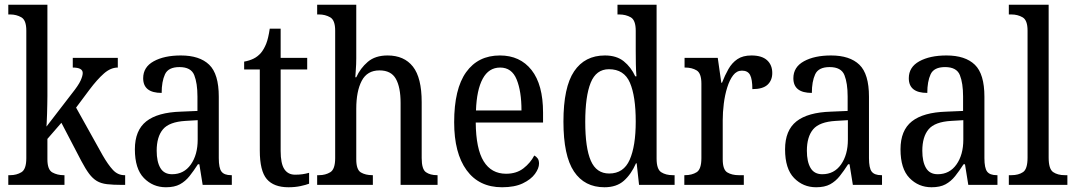

<svg xmlns="http://www.w3.org/2000/svg" viewBox="-20 -780 4534 810"><path d="M15 0V-41H23Q50 -41 70.5 -53.5Q91 -66 91 -113V-651Q91 -695 70 -707Q49 -719 23 -719H15V-760H180V-375Q180 -361 179.5 -340.5Q179 -320 178.5 -298.5Q178 -277 177 -262Q176 -247 176 -246L283 -385Q311 -420 320 -440Q329 -460 329 -472Q329 -495 287 -495V-536H477V-495Q447 -495 418.5 -470Q390 -445 357 -401L301 -326L413 -125Q436 -85 456.5 -63Q477 -41 505 -41H508V0H496Q457 0 431.5 -3Q406 -6 388.5 -16.5Q371 -27 356 -47Q341 -67 323 -101L239 -262L180 -194V-108Q180 -64 201 -52.5Q222 -41 248 -41H252V0Z M680 10Q625 10 587 -29Q549 -68 549 -150Q549 -230 597 -268Q645 -306 743 -309L813 -312V-373Q813 -429 799.5 -463Q786 -497 737 -497Q690 -497 676 -466.5Q662 -436 662 -388Q584 -388 584 -450Q584 -497 628.5 -521.5Q673 -546 743 -546Q822 -546 862.5 -507Q903 -468 903 -372V-113Q903 -71 914.5 -56Q926 -41 955 -41H958V0H835L821 -87H815Q797 -59 779.5 -37Q762 -15 739 -2.5Q716 10 680 10ZM706 -45Q756 -45 785 -86Q814 -127 814 -191V-273L763 -270Q694 -266 667.5 -234.5Q641 -203 641 -144Q641 -98 656.5 -71.5Q672 -45 706 -45Z M1197 10Q1135 10 1105.5 -24.5Q1076 -59 1076 -145V-487H1010V-520Q1032 -524 1049.5 -532.5Q1067 -541 1081 -557Q1094 -573 1103 -595.5Q1112 -618 1118 -659H1164V-536H1276V-487H1164V-143Q1164 -90 1179.5 -66.5Q1195 -43 1225 -43Q1242 -43 1256 -45Q1270 -47 1284 -51V-5Q1271 0 1248 5Q1225 10 1197 10Z M1318 0V-41H1326Q1353 -41 1373.5 -53.5Q1394 -66 1394 -113V-651Q1394 -695 1373 -707Q1352 -719 1326 -719H1318V-760H1483V-534Q1483 -509 1481 -484Q1479 -459 1479 -454H1483Q1500 -492 1531.5 -519Q1563 -546 1615 -546Q1685 -546 1722 -499Q1759 -452 1759 -349V-113Q1759 -66 1777 -53.5Q1795 -41 1824 -41H1826V0H1670V-346Q1670 -412 1650 -447.5Q1630 -483 1581 -483Q1529 -483 1506 -439Q1483 -395 1483 -321V-108Q1483 -64 1502.5 -52.5Q1522 -41 1551 -41H1553V0Z M2098 10Q2001 10 1948.5 -62Q1896 -134 1896 -264Q1896 -405 1946.5 -475.5Q1997 -546 2089 -546Q2174 -546 2222.5 -484.5Q2271 -423 2271 -305V-263H1987Q1988 -152 2020.5 -99.5Q2053 -47 2115 -47Q2159 -47 2188.5 -70Q2218 -93 2234 -124Q2242 -120 2248 -112Q2254 -104 2254 -90Q2254 -70 2237 -46.5Q2220 -23 2185.5 -6.5Q2151 10 2098 10ZM2180 -314Q2180 -395 2159.5 -445Q2139 -495 2090 -495Q2042 -495 2016.5 -448Q1991 -401 1988 -314Z M2530 10Q2446 10 2401.5 -56.5Q2357 -123 2357 -267Q2357 -412 2402 -479Q2447 -546 2532 -546Q2581 -546 2611.5 -521.5Q2642 -497 2660 -458H2665Q2663 -482 2662.5 -510Q2662 -538 2662 -565V-650Q2662 -695 2641 -707Q2620 -719 2592 -719H2585V-760H2750V-111Q2750 -66 2769.5 -53.5Q2789 -41 2818 -41H2826V0H2676L2666 -91H2663Q2643 -45 2612 -17.5Q2581 10 2530 10ZM2550 -48Q2611 -48 2636.5 -106Q2662 -164 2662 -267Q2662 -374 2637.5 -431Q2613 -488 2549 -488Q2495 -488 2472 -431Q2449 -374 2449 -266Q2449 -156 2472.5 -102Q2496 -48 2550 -48Z M2867 0V-41H2870Q2899 -41 2919 -53.5Q2939 -66 2939 -113V-427Q2939 -471 2919 -483Q2899 -495 2871 -495H2868V-536H3008L3023 -431H3026Q3038 -462 3053 -488.5Q3068 -515 3091 -530.5Q3114 -546 3150 -546Q3194 -546 3216 -526Q3238 -506 3238 -472Q3238 -441 3218 -422.5Q3198 -404 3154 -404Q3154 -445 3144.5 -463.5Q3135 -482 3110 -482Q3088 -482 3073 -462.5Q3058 -443 3048 -411Q3038 -379 3033.5 -342.5Q3029 -306 3029 -273V-108Q3029 -64 3048.5 -52.5Q3068 -41 3096 -41H3118V0Z M3423 10Q3368 10 3330 -29Q3292 -68 3292 -150Q3292 -230 3340 -268Q3388 -306 3486 -309L3556 -312V-373Q3556 -429 3542.5 -463Q3529 -497 3480 -497Q3433 -497 3419 -466.5Q3405 -436 3405 -388Q3327 -388 3327 -450Q3327 -497 3371.5 -521.5Q3416 -546 3486 -546Q3565 -546 3605.5 -507Q3646 -468 3646 -372V-113Q3646 -71 3657.5 -56Q3669 -41 3698 -41H3701V0H3578L3564 -87H3558Q3540 -59 3522.5 -37Q3505 -15 3482 -2.5Q3459 10 3423 10ZM3449 -45Q3499 -45 3528 -86Q3557 -127 3557 -191V-273L3506 -270Q3437 -266 3410.5 -234.5Q3384 -203 3384 -144Q3384 -98 3399.5 -71.5Q3415 -45 3449 -45Z M3910 10Q3855 10 3817 -29Q3779 -68 3779 -150Q3779 -230 3827 -268Q3875 -306 3973 -309L4043 -312V-373Q4043 -429 4029.5 -463Q4016 -497 3967 -497Q3920 -497 3906 -466.5Q3892 -436 3892 -388Q3814 -388 3814 -450Q3814 -497 3858.5 -521.5Q3903 -546 3973 -546Q4052 -546 4092.5 -507Q4133 -468 4133 -372V-113Q4133 -71 4144.5 -56Q4156 -41 4185 -41H4188V0H4065L4051 -87H4045Q4027 -59 4009.5 -37Q3992 -15 3969 -2.5Q3946 10 3910 10ZM3936 -45Q3986 -45 4015 -86Q4044 -127 4044 -191V-273L3993 -270Q3924 -266 3897.5 -234.5Q3871 -203 3871 -144Q3871 -98 3886.5 -71.5Q3902 -45 3936 -45Z M4236 0V-41H4247Q4277 -41 4296 -54Q4315 -67 4315 -115V-651Q4315 -695 4294 -707Q4273 -719 4247 -719H4236V-760H4404V-115Q4404 -67 4423 -54Q4442 -41 4472 -41H4483V0Z"/></svg>

Font: Noto Serif Ethiopic Condensed
Style: Regular
Weight: 400
Width: 3
Designer: Monotype Design Team
Foundry: Monotype Imaging Inc.
Version: Version 2.102; ttfautohint (v1.8.4.7-5d5b)